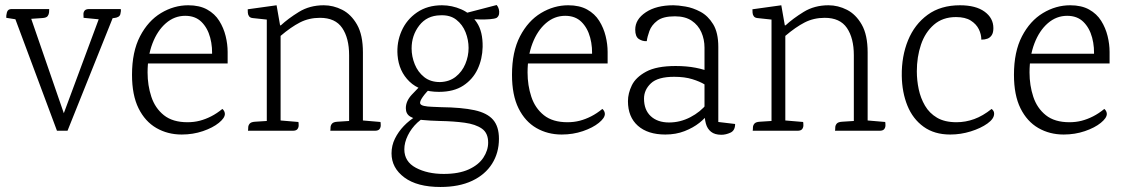

<svg xmlns="http://www.w3.org/2000/svg" viewBox="-20 -521 4472 765"><path d="M92 -482 247 -33 215 -18 384 -473 441 -479 249 0H207L28 -480ZM26 -485H176Q176 -480 175.5 -472Q175 -464 170 -457Q165 -450 148 -449L104 -446L43 -444L5 -450Q4 -458 7.5 -471.5Q11 -485 26 -485ZM336 -485H461Q463 -478 459.5 -464.5Q456 -451 433 -449L416 -448L374 -444L313 -450Q313 -455 312.5 -463.5Q312 -472 317 -478.5Q322 -485 336 -485Z M730 -500Q775 -500 805.5 -483Q836 -466 853.5 -438Q871 -410 879 -377.5Q887 -345 887 -314V-268H543L540 -307H851L824 -287Q828 -332 817.5 -371Q807 -410 782.5 -434Q758 -458 718 -458Q675 -458 641 -428.5Q607 -399 587.5 -348Q568 -297 568 -232Q568 -181 583 -135.5Q598 -90 633 -62Q668 -34 727 -34Q753 -34 776 -40Q799 -46 821.5 -57.5Q844 -69 866 -87Q871 -83 873.5 -77.5Q876 -72 876 -67Q876 -51 852 -31.5Q828 -12 788.5 1.5Q749 15 704 15Q648 15 603 -11Q558 -37 532 -89.5Q506 -142 506 -223Q506 -315 538 -376.5Q570 -438 621.5 -469Q673 -500 730 -500Z M1426 -41 1496 -35Q1497 -30 1497 -21.5Q1497 -13 1492 -6.5Q1487 0 1473 0H1296Q1297 -5 1297 -13Q1297 -21 1302.5 -28Q1308 -35 1324 -36L1371 -39V-301Q1371 -369 1343.5 -409.5Q1316 -450 1255 -450Q1211 -450 1175 -431.5Q1139 -413 1098 -378V-41L1169 -35Q1170 -30 1170 -21.5Q1170 -13 1165 -6.5Q1160 0 1146 0H968Q969 -5 969 -13Q969 -21 974.5 -28Q980 -35 996 -36L1043 -39V-443L987 -449Q977 -450 972.5 -456Q968 -462 967.5 -470Q967 -478 967 -484L1082 -500L1096 -420H1099Q1128 -447 1171 -473.5Q1214 -500 1270 -500Q1308 -500 1343.5 -482Q1379 -464 1402.5 -423Q1426 -382 1426 -312Z M1903 -334Q1902 -286 1883 -245.5Q1864 -205 1826 -180Q1788 -155 1729 -155Q1654 -155 1611.5 -196Q1569 -237 1564 -301Q1560 -352 1580 -397.5Q1600 -443 1641.5 -471.5Q1683 -500 1741 -500Q1781 -500 1818.5 -483.5Q1856 -467 1880 -431Q1904 -395 1903 -334ZM1733 -194Q1770 -195 1795.5 -215Q1821 -235 1834 -266Q1847 -297 1847 -330Q1847 -362 1835 -392.5Q1823 -423 1798 -442.5Q1773 -462 1734 -460Q1681 -459 1650.5 -419.5Q1620 -380 1620 -328Q1620 -296 1632.5 -265Q1645 -234 1670 -214Q1695 -194 1733 -194ZM1673 -196 1706 -181Q1677 -153 1664.5 -135Q1652 -117 1654 -109Q1656 -102 1669.5 -99Q1683 -96 1701.5 -95.5Q1720 -95 1737 -94Q1820 -93 1870.5 -82Q1921 -71 1944.5 -44Q1968 -17 1968 32Q1968 88 1940.5 131.5Q1913 175 1861 199.5Q1809 224 1735 224Q1642 224 1591 186Q1540 148 1540 90Q1540 59 1553.5 31.5Q1567 4 1589 -19Q1611 -42 1638 -58Q1665 -74 1693 -81L1697 -63Q1667 -55 1643 -32.5Q1619 -10 1605 18.5Q1591 47 1591 74Q1591 123 1637 147.5Q1683 172 1748 172Q1808 172 1847.5 154Q1887 136 1906 107Q1925 78 1925 47Q1925 9 1900 -8.5Q1875 -26 1831.5 -32Q1788 -38 1732 -39Q1693 -40 1662.5 -43Q1632 -46 1614.5 -56.5Q1597 -67 1597 -90Q1597 -118 1620.5 -143.5Q1644 -169 1673 -196ZM1813 -463 1959 -501Q1965 -494 1967.5 -484.5Q1970 -475 1968.5 -465.5Q1967 -456 1959 -450Q1951 -446 1932 -444.5Q1913 -443 1891.5 -443.5Q1870 -444 1854 -445Q1838 -446 1835 -445Z M2244 -500Q2289 -500 2319.5 -483Q2350 -466 2367.5 -438Q2385 -410 2393 -377.5Q2401 -345 2401 -314V-268H2057L2054 -307H2365L2338 -287Q2342 -332 2331.5 -371Q2321 -410 2296.5 -434Q2272 -458 2232 -458Q2189 -458 2155 -428.5Q2121 -399 2101.5 -348Q2082 -297 2082 -232Q2082 -181 2097 -135.5Q2112 -90 2147 -62Q2182 -34 2241 -34Q2267 -34 2290 -40Q2313 -46 2335.5 -57.5Q2358 -69 2380 -87Q2385 -83 2387.5 -77.5Q2390 -72 2390 -67Q2390 -51 2366 -31.5Q2342 -12 2302.5 1.5Q2263 15 2218 15Q2162 15 2117 -11Q2072 -37 2046 -89.5Q2020 -142 2020 -223Q2020 -315 2052 -376.5Q2084 -438 2135.5 -469Q2187 -500 2244 -500Z M2663 -500Q2681 -500 2711 -495Q2741 -490 2771 -474Q2801 -458 2821.5 -424.5Q2842 -391 2842 -334V-35L2909 -27Q2909 -1 2890.5 7.5Q2872 16 2854 16Q2828 16 2813 4Q2798 -8 2792.5 -28.5Q2787 -49 2787 -75V-331Q2787 -364 2774.5 -392.5Q2762 -421 2736 -438.5Q2710 -456 2669 -456Q2622 -456 2599 -438.5Q2576 -421 2567.5 -397.5Q2559 -374 2557 -357Q2540 -356 2525.5 -365.5Q2511 -375 2511 -403Q2511 -444 2553 -472Q2595 -500 2663 -500ZM2672 -258Q2716 -258 2752 -251Q2788 -244 2811 -233V-165Q2806 -173 2787.5 -184.5Q2769 -196 2738.5 -205.5Q2708 -215 2666 -215Q2601 -215 2573.5 -189Q2546 -163 2546 -128Q2546 -83 2573 -58Q2600 -33 2646 -33Q2690 -33 2730.5 -54Q2771 -75 2797 -108L2802 -69Q2791 -51 2766.5 -31.5Q2742 -12 2707.5 1.5Q2673 15 2631 15Q2561 15 2521.5 -20Q2482 -55 2482 -118Q2482 -149 2497.5 -181Q2513 -213 2554.5 -235.5Q2596 -258 2672 -258Z M3437 -41 3507 -35Q3508 -30 3508 -21.5Q3508 -13 3503 -6.5Q3498 0 3484 0H3307Q3308 -5 3308 -13Q3308 -21 3313.5 -28Q3319 -35 3335 -36L3382 -39V-301Q3382 -369 3354.5 -409.5Q3327 -450 3266 -450Q3222 -450 3186 -431.5Q3150 -413 3109 -378V-41L3180 -35Q3181 -30 3181 -21.5Q3181 -13 3176 -6.5Q3171 0 3157 0H2979Q2980 -5 2980 -13Q2980 -21 2985.5 -28Q2991 -35 3007 -36L3054 -39V-443L2998 -449Q2988 -450 2983.5 -456Q2979 -462 2978.5 -470Q2978 -478 2978 -484L3093 -500L3107 -420H3110Q3139 -447 3182 -473.5Q3225 -500 3281 -500Q3319 -500 3354.5 -482Q3390 -464 3413.5 -423Q3437 -382 3437 -312Z M3805 -500Q3868 -500 3903 -474.5Q3938 -449 3938 -409Q3938 -391 3931.5 -381Q3925 -371 3914.5 -367Q3904 -363 3890 -363Q3890 -384 3880 -404.5Q3870 -425 3848 -439Q3826 -453 3789 -453Q3736 -453 3701 -422.5Q3666 -392 3649.5 -343Q3633 -294 3633 -237Q3633 -201 3640.5 -165.5Q3648 -130 3665.5 -100Q3683 -70 3713.5 -52Q3744 -34 3791 -34Q3827 -34 3861.5 -46.5Q3896 -59 3931 -87Q3936 -83 3938.5 -78.5Q3941 -74 3941 -68Q3941 -48 3914.5 -29Q3888 -10 3848 2.5Q3808 15 3766 15Q3703 15 3660 -16Q3617 -47 3595.5 -100Q3574 -153 3573 -219Q3572 -297 3598 -360.5Q3624 -424 3676 -462Q3728 -500 3805 -500Z M4244 -500Q4289 -500 4319.5 -483Q4350 -466 4367.5 -438Q4385 -410 4393 -377.5Q4401 -345 4401 -314V-268H4057L4054 -307H4365L4338 -287Q4342 -332 4331.5 -371Q4321 -410 4296.5 -434Q4272 -458 4232 -458Q4189 -458 4155 -428.5Q4121 -399 4101.5 -348Q4082 -297 4082 -232Q4082 -181 4097 -135.5Q4112 -90 4147 -62Q4182 -34 4241 -34Q4267 -34 4290 -40Q4313 -46 4335.5 -57.5Q4358 -69 4380 -87Q4385 -83 4387.5 -77.5Q4390 -72 4390 -67Q4390 -51 4366 -31.5Q4342 -12 4302.5 1.5Q4263 15 4218 15Q4162 15 4117 -11Q4072 -37 4046 -89.5Q4020 -142 4020 -223Q4020 -315 4052 -376.5Q4084 -438 4135.5 -469Q4187 -500 4244 -500Z"/></svg>

Font: Karma Variable Light
Style: Regular
Weight: 300
Designer: Joana Correia
Foundry: Indian Type Foundry
Version: Version 3.000